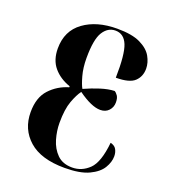

<svg xmlns="http://www.w3.org/2000/svg" viewBox="-108 -627 635 717"><g transform="rotate(20 209.5 -268.0)"><path d="M229 10Q135 10 87 -32.5Q39 -75 39 -143Q39 -201 69 -233.5Q99 -266 143 -279V-283Q102 -297 77.5 -326Q53 -355 53 -401Q53 -471 104.5 -508.5Q156 -546 237 -546Q296 -546 329 -530Q362 -514 375.5 -490Q389 -466 389 -442Q389 -411 368.5 -391.5Q348 -372 294 -372Q296 -465 281.5 -501Q267 -537 233 -537Q203 -537 184.5 -507.5Q166 -478 166 -404Q166 -365 174.5 -334.5Q183 -304 191 -290Q222 -304 252 -313.5Q282 -323 307 -324Q314 -320 320 -311Q326 -302 326 -285Q326 -266 313.5 -252.5Q301 -239 280 -239Q245 -239 191 -278Q178 -261 166 -228.5Q154 -196 154 -142Q154 -110 163.5 -77.5Q173 -45 195 -23Q217 -1 255 -1Q293 -1 322 -29Q351 -57 359 -137Q376 -133 382.5 -121Q389 -109 389 -94Q389 -71 374.5 -47Q360 -23 325 -6.5Q290 10 229 10Z"/></g></svg>

Font: Noto Serif Display ExtraCondensed SemiBold
Style: Regular
Weight: 600
Width: 2
Designer: Monotype Design Team
Foundry: Monotype Imaging Inc.
Version: Version 2.009